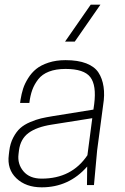

<svg xmlns="http://www.w3.org/2000/svg" viewBox="-20 -800 540 830"><path d="M372.1 -779.8H414.1L303.2 -620.1H261.2ZM356 0 356.9 -80.1Q278.3 9.8 160.2 9.8Q91.8 9.8 50.8 -29.3Q9.8 -68.4 18.1 -130.9L20 -147Q23.9 -180.2 37.4 -205.6Q50.8 -231 67.6 -246.1Q84.5 -261.2 110.4 -272.2Q136.2 -283.2 157.2 -288.1Q178.2 -293 208 -297.9L383.8 -326.2L387.2 -350.1Q397.5 -431.2 370.4 -466.6Q343.3 -502 263.2 -502Q221.7 -502 191.9 -490.5Q162.1 -479 145.3 -457.3Q128.4 -435.5 119.6 -411.4Q110.8 -387.2 106.9 -355H66.9L68.8 -369.1Q72.8 -394 79.8 -416.3Q86.9 -438.5 101.6 -461.9Q116.2 -485.4 136.7 -502Q157.2 -518.6 189.9 -529.3Q222.7 -540 263.2 -540Q316.9 -540 352.8 -526.1Q388.7 -512.2 405.5 -486.6Q422.4 -460.9 427.7 -425Q433.1 -389.2 425.8 -345.2L399.9 -149.9L386.2 0ZM160.2 -27.8Q290 -27.8 357.9 -128.9L378.9 -289.1L203.1 -261.2Q138.2 -251 103.3 -225.1Q68.4 -199.2 62 -149.9L60.1 -133.8Q54.7 -91.3 81.3 -59.6Q107.9 -27.8 160.2 -27.8Z"/></svg>

Font: Cooper Hewitt
Style: Light Italic
Weight: 704
Designer: Village Type and Design LLC
Foundry: Cooper Hewitt Smithsonian Design Museum
Version: 1.000